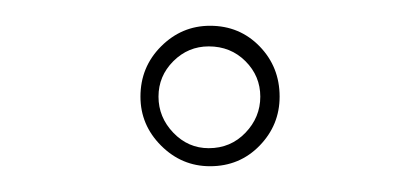

<svg xmlns="http://www.w3.org/2000/svg" viewBox="-20 -442 305 149"><path d="M143 -313Q121 -313 105 -329Q89 -345 89 -367Q89 -390 105 -406Q121 -422 143 -422Q166 -422 181.5 -406Q197 -390 197 -367Q197 -345 181.5 -329Q166 -313 143 -313ZM142 -327Q159 -327 170.5 -339Q182 -351 182 -367Q182 -383 170.5 -394.5Q159 -406 142 -406Q126 -406 114.5 -394.5Q103 -383 103 -367Q103 -351 114.5 -339Q126 -327 142 -327Z"/></svg>

Font: Gwendolyn
Style: Regular
Weight: 400
Designer: Robert E. Leuschke
Foundry: Robert E. Leuschke
Version: Version 1.010; ttfautohint (v1.8.3)